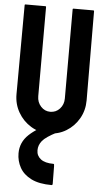

<svg xmlns="http://www.w3.org/2000/svg" viewBox="-64 -736 588 1072"><g transform="rotate(5 230.0 -200.0)"><path d="M224 10Q171 10 126 -17.5Q81 -45 54.5 -91Q28 -137 28 -192L30 -692Q30 -696 34 -696H146Q150 -696 150 -692V-192Q150 -158 171.5 -134.5Q193 -111 224 -111Q256 -111 277.5 -134.5Q299 -158 299 -192V-692Q299 -696 303 -696H415Q419 -696 419 -692L421 -192Q421 -136 394.5 -90Q368 -44 323.5 -17Q279 10 224 10ZM268 296Q197 296 153 274Q109 252 88.5 215Q68 178 68 135Q68 73 114.5 29.5Q161 -14 235 -43L272 1Q211 32 191.5 56Q172 80 172 109Q172 140 196 158.5Q220 177 267 177Q270 177 271 179.5Q272 182 272 190L273 288Q273 296 268 296Z"/></g></svg>

Font: Staatliches
Style: Regular
Weight: 400
Designer: Brian LaRossa & Erica Carras
Foundry: Type Brut Foundry
Version: Version 1.000; ttfautohint (v1.8.2) -l 8 -r 50 -G 200 -x 14 